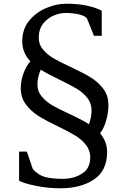

<svg xmlns="http://www.w3.org/2000/svg" viewBox="-20 -886 688 1036"><path d="M529 -828V-693H487L449 -787Q438 -801 405 -808.5Q372 -816 333 -816Q303 -816 269.5 -802Q236 -788 212.5 -758Q189 -728 189 -682Q189 -646 212 -618.5Q235 -591 268.5 -571.5Q302 -552 360 -525Q427 -494 467.5 -469.5Q508 -445 536.5 -408Q565 -371 565 -320Q565 -278 553 -236Q541 -194 520 -167Q558 -121 558 -66Q558 35 487 82.5Q416 130 306 130Q238 130 172.5 116.5Q107 103 83 89V-68H125L157 26Q187 60 225 69.5Q263 79 319 79Q378 79 422.5 51Q467 23 467 -37Q467 -75 443.5 -104.5Q420 -134 385.5 -155Q351 -176 293 -204Q228 -235 188 -260Q148 -285 120 -322Q92 -359 92 -410Q92 -449 106.5 -489.5Q121 -530 144 -555Q100 -601 100 -663Q100 -729 137.5 -774.5Q175 -820 230 -843Q285 -866 338 -866Q404 -866 453.5 -854.5Q503 -843 529 -828ZM182 -429Q182 -393 205 -365.5Q228 -338 261 -318.5Q294 -299 353 -272Q361 -268 396.5 -251Q432 -234 460 -216Q474 -252 474 -291Q474 -329 451 -358Q428 -387 393.5 -407.5Q359 -428 301 -456Q231 -490 200 -510Q182 -471 182 -429Z"/></svg>

Font: Martel DemiBold
Style: Regular
Weight: 600
Designer: Dan Reynolds
Foundry: Dan Reynolds
Version: Version 1.001; ttfautohint (v1.1) -l 5 -r 5 -G 72 -x 0 -D la